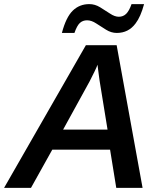

<svg xmlns="http://www.w3.org/2000/svg" viewBox="-47 -906 771 926"><path d="M205.1 -184.1 102.5 0H-27.3L367.2 -688H515.6L640.6 0H513.7L483.9 -184.1ZM423.3 -593.8Q418.9 -581.5 409.2 -561.5Q399.4 -541.5 385.3 -513.7L257.3 -280.8H471.7L433.1 -518.1Q429.2 -546.4 426.8 -565.4Q424.3 -584.5 423.3 -593.8ZM516.1 -747.1Q489.7 -747.1 464.8 -762.5Q439.9 -777.8 417 -793Q394 -808.1 373 -808.1Q352.1 -808.1 338.1 -795.2Q324.2 -782.2 312 -747.1H251.5Q271.5 -823.2 304 -854.7Q336.4 -886.2 383.8 -886.2Q410.6 -886.2 435.5 -871.1Q460.4 -856 483.4 -840.6Q506.3 -825.2 525.9 -825.2Q547.4 -825.2 561.8 -839.6Q576.2 -854 587.4 -886.2H647.9Q631.3 -824.7 606.9 -793Q589.8 -770 567.1 -758.5Q544.4 -747.1 516.1 -747.1Z"/></svg>

Font: Arimo SemiBold
Style: Italic
Weight: 600
Italic angle: -12°
Version: Version 1.33